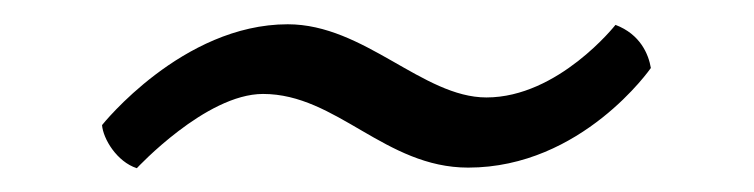

<svg xmlns="http://www.w3.org/2000/svg" viewBox="-20 -359 624 159"><path d="M93.3 -219.7C93.3 -219.7 150.4 -281.2 197.8 -281.2C258.8 -281.2 298.8 -220.2 367.7 -220.2C461.9 -220.2 519 -302.7 519 -302.7C517.1 -314 510.3 -330.6 489.7 -338.4C489.7 -338.4 442.4 -278.3 382.8 -278.3C330.1 -278.3 281.7 -338.9 218.3 -338.9C130.9 -338.9 64.5 -255.4 64.5 -255.4C65.4 -244.1 76.7 -225.1 93.3 -219.7Z"/></svg>

Font: Trykker
Style: Regular
Weight: 400
Designer: Magnus Gaarde
Foundry: Magnus Gaarde
Version: Version 1.001